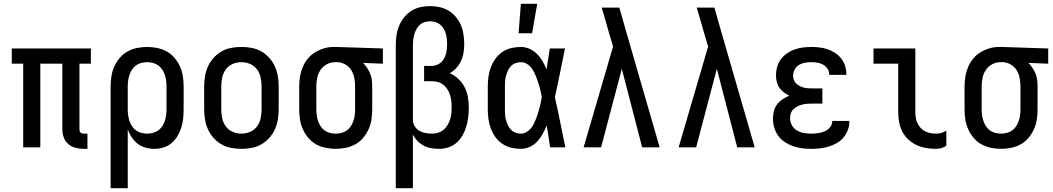

<svg xmlns="http://www.w3.org/2000/svg" viewBox="-20 -775 5540 1010"><path d="M440 8H420Q398 8 377 2.5Q356 -3 339.5 -17Q323 -31 315.5 -51.5Q308 -72 308 -94V-440H192V0H102V-440H42V-520H458V-440H398V-94Q398 -89 399 -85Q400 -81 403.5 -78Q407 -75 411 -73.5Q415 -72 420 -72H440Z M562 215V-320Q562 -347 566 -373.5Q570 -400 581 -424.5Q592 -449 609.5 -470Q627 -491 650.5 -504Q674 -517 700.5 -522.5Q727 -528 754 -528Q781 -528 807.5 -522.5Q834 -517 857.5 -504Q881 -491 898.5 -470Q916 -449 927 -424.5Q938 -400 942 -373.5Q946 -347 946 -320V-200Q946 -176 943.5 -151.5Q941 -127 933.5 -103.5Q926 -80 913.5 -59Q901 -38 882 -22Q863 -6 839.5 1Q816 8 791 8Q768 8 745 1.5Q722 -5 704 -19Q686 -33 673 -52.5Q660 -72 652 -94V215ZM754 -72Q769 -72 784.5 -76Q800 -80 812.5 -89Q825 -98 833.5 -111Q842 -124 847 -139Q852 -154 854 -169.5Q856 -185 856 -200V-320Q856 -335 854 -350.5Q852 -366 847 -381Q842 -396 833.5 -409Q825 -422 812.5 -431Q800 -440 784.5 -444Q769 -448 754 -448Q739 -448 723.5 -444Q708 -440 695.5 -431Q683 -422 674.5 -409Q666 -396 661 -381Q656 -366 654 -350.5Q652 -335 652 -320V-200Q652 -185 654 -169.5Q656 -154 661 -139Q666 -124 674.5 -111Q683 -98 695.5 -89Q708 -80 723.5 -76Q739 -72 754 -72Z M1250 8Q1223 8 1196 3Q1169 -2 1145.5 -15.5Q1122 -29 1103.5 -49.5Q1085 -70 1074 -94.5Q1063 -119 1058.5 -146Q1054 -173 1054 -200V-320Q1054 -347 1058.5 -374Q1063 -401 1074 -425.5Q1085 -450 1103.5 -470.5Q1122 -491 1145.5 -504.5Q1169 -518 1196 -523Q1223 -528 1250 -528Q1277 -528 1304 -523Q1331 -518 1354.5 -504.5Q1378 -491 1396.5 -470.5Q1415 -450 1426 -425.5Q1437 -401 1441.5 -374Q1446 -347 1446 -320V-200Q1446 -173 1441.5 -146Q1437 -119 1426 -94.5Q1415 -70 1396.5 -49.5Q1378 -29 1354.5 -15.5Q1331 -2 1304 3Q1277 8 1250 8ZM1250 -72Q1274 -72 1296 -81.5Q1318 -91 1332 -110Q1346 -129 1351 -152.5Q1356 -176 1356 -200V-320Q1356 -344 1351 -367.5Q1346 -391 1332 -410Q1318 -429 1296 -438.5Q1274 -448 1250 -448Q1226 -448 1204 -438.5Q1182 -429 1168 -410Q1154 -391 1149 -367.5Q1144 -344 1144 -320V-200Q1144 -176 1149 -152.5Q1154 -129 1168 -110Q1182 -91 1204 -81.5Q1226 -72 1250 -72Z M1746 8Q1719 8 1692.5 2.5Q1666 -3 1642.5 -16Q1619 -29 1601.5 -50Q1584 -71 1573 -95.5Q1562 -120 1558 -146.5Q1554 -173 1554 -200V-320Q1554 -346 1558 -371.5Q1562 -397 1572 -421Q1582 -445 1598.5 -465.5Q1615 -486 1637 -499.5Q1659 -513 1684 -520.5Q1709 -528 1735 -528H1750L1994 -520V-440L1890 -444Q1902 -432 1911.5 -417.5Q1921 -403 1927.5 -387Q1934 -371 1936 -354Q1938 -337 1938 -320V-200Q1938 -173 1934 -146.5Q1930 -120 1919 -95.5Q1908 -71 1890.5 -50Q1873 -29 1849.5 -16Q1826 -3 1799.5 2.5Q1773 8 1746 8ZM1746 -72Q1761 -72 1776.5 -76Q1792 -80 1804.5 -89Q1817 -98 1825.5 -111Q1834 -124 1839 -139Q1844 -154 1846 -169.5Q1848 -185 1848 -200V-320Q1848 -342 1844 -363.5Q1840 -385 1829 -404Q1818 -423 1799 -434.5Q1780 -446 1758 -448H1743Q1720 -448 1699.5 -437Q1679 -426 1666 -407Q1653 -388 1648.5 -365.5Q1644 -343 1644 -320V-200Q1644 -185 1646 -169.5Q1648 -154 1653 -139Q1658 -124 1666.5 -111Q1675 -98 1687.5 -89Q1700 -80 1715.5 -76Q1731 -72 1746 -72Z M2062 215V-535Q2062 -561 2065.5 -587Q2069 -613 2078.5 -637Q2088 -661 2104.5 -682Q2121 -703 2142.5 -717Q2164 -731 2190 -737Q2216 -743 2242 -743Q2267 -743 2292.5 -737.5Q2318 -732 2339.5 -719Q2361 -706 2377.5 -686.5Q2394 -667 2404 -643.5Q2414 -620 2418 -594.5Q2422 -569 2422 -544Q2422 -521 2418.5 -498.5Q2415 -476 2405.5 -455.5Q2396 -435 2381 -418Q2366 -401 2346 -390Q2371 -379 2391.5 -359.5Q2412 -340 2424.5 -315.5Q2437 -291 2441.5 -263.5Q2446 -236 2446 -209Q2446 -184 2443 -159Q2440 -134 2433 -110Q2426 -86 2413.5 -63.5Q2401 -41 2382 -24.5Q2363 -8 2339 0Q2315 8 2290 8Q2269 8 2248 4.5Q2227 1 2208.5 -9Q2190 -19 2175.5 -34Q2161 -49 2152 -68V215ZM2253 -72Q2269 -72 2285 -77Q2301 -82 2313.5 -92.5Q2326 -103 2334.5 -117.5Q2343 -132 2348 -147.5Q2353 -163 2354.5 -179.5Q2356 -196 2356 -213Q2356 -229 2354 -245Q2352 -261 2347 -276.5Q2342 -292 2333 -306Q2324 -320 2311 -330Q2298 -340 2282 -344Q2266 -348 2250 -348H2211V-428H2250Q2270 -428 2287.5 -438Q2305 -448 2315 -465.5Q2325 -483 2328.5 -502.5Q2332 -522 2332 -542Q2332 -556 2330.5 -570.5Q2329 -585 2325 -598.5Q2321 -612 2313.5 -624.5Q2306 -637 2295 -646Q2284 -655 2270 -659Q2256 -663 2242 -663Q2227 -663 2213 -658.5Q2199 -654 2188 -644Q2177 -634 2170 -620.5Q2163 -607 2159 -593Q2155 -579 2153.5 -564.5Q2152 -550 2152 -535V-139Q2154 -122 2163.5 -108Q2173 -94 2187.5 -86Q2202 -78 2219 -75Q2236 -72 2253 -72Z M2720 8Q2694 8 2669 2Q2644 -4 2622.5 -18.5Q2601 -33 2586 -54Q2571 -75 2562 -99Q2553 -123 2549.5 -148.5Q2546 -174 2546 -200V-320Q2546 -346 2549.5 -371.5Q2553 -397 2562 -421Q2571 -445 2586 -466Q2601 -487 2622.5 -501.5Q2644 -516 2669 -522Q2694 -528 2720 -528Q2744 -528 2766 -518Q2788 -508 2805 -491Q2822 -474 2834 -453Q2846 -432 2855 -410Q2859 -437 2863.5 -464.5Q2868 -492 2872 -520H2952Q2939 -456 2926 -391.5Q2913 -327 2899 -263Q2914 -198 2927 -132Q2940 -66 2954 0H2874Q2870 -29 2865 -57.5Q2860 -86 2856 -115Q2847 -93 2835 -71Q2823 -49 2806.5 -31Q2790 -13 2767 -2.5Q2744 8 2720 8ZM2720 -72Q2735 -72 2748 -79.5Q2761 -87 2771 -98Q2781 -109 2787.5 -122.5Q2794 -136 2799.5 -149.5Q2805 -163 2809.5 -177.5Q2814 -192 2817.5 -206Q2821 -220 2824.5 -234.5Q2828 -249 2830 -264Q2827 -282 2822.5 -301Q2818 -320 2812 -338Q2806 -356 2799 -374Q2792 -392 2782 -408.5Q2772 -425 2755.5 -436.5Q2739 -448 2720 -448Q2706 -448 2692 -443Q2678 -438 2668 -427.5Q2658 -417 2652 -404Q2646 -391 2642 -377Q2638 -363 2637 -348.5Q2636 -334 2636 -320V-200Q2636 -186 2637 -171.5Q2638 -157 2642 -143Q2646 -129 2652 -116Q2658 -103 2668 -92.5Q2678 -82 2692 -77Q2706 -72 2720 -72ZM2708 -600 2720 -755H2806L2779 -600Z M3050 0 3205 -530 3183 -604Q3174 -637 3164.5 -669.5Q3155 -702 3145 -735H3238L3269 -626L3450 0H3358L3251 -413L3142 0Z M3550 0 3705 -530 3683 -604Q3674 -637 3664.5 -669.5Q3655 -702 3645 -735H3738L3769 -626L3950 0H3858L3751 -413L3642 0Z M4247 8Q4223 8 4199 5Q4175 2 4152 -6Q4129 -14 4108.5 -27.5Q4088 -41 4074 -60.5Q4060 -80 4053 -103.5Q4046 -127 4046 -151Q4046 -171 4051 -190.5Q4056 -210 4068 -226Q4080 -242 4097 -253Q4114 -264 4132 -272Q4117 -279 4103 -289.5Q4089 -300 4079.5 -314Q4070 -328 4066 -345Q4062 -362 4062 -379Q4062 -401 4068 -423Q4074 -445 4087.5 -463Q4101 -481 4119.5 -494Q4138 -507 4159 -514.5Q4180 -522 4202.5 -525Q4225 -528 4247 -528Q4269 -528 4290.5 -525.5Q4312 -523 4333 -516Q4354 -509 4372.5 -497Q4391 -485 4404.5 -468Q4418 -451 4425 -430Q4432 -409 4432 -387V-381H4342V-384Q4342 -400 4332.5 -414Q4323 -428 4309 -435.5Q4295 -443 4279 -445.5Q4263 -448 4247 -448Q4230 -448 4213.5 -445Q4197 -442 4183 -433.5Q4169 -425 4160.5 -409.5Q4152 -394 4152 -378Q4152 -367 4155.5 -356Q4159 -345 4167 -337Q4175 -329 4185 -323.5Q4195 -318 4205.5 -315Q4216 -312 4227.5 -311Q4239 -310 4250 -310H4306V-230H4250Q4237 -230 4224 -229Q4211 -228 4198.5 -224.5Q4186 -221 4174.5 -215Q4163 -209 4153.5 -200Q4144 -191 4140 -178.5Q4136 -166 4136 -153Q4136 -133 4146 -115.5Q4156 -98 4172.5 -88.5Q4189 -79 4208.5 -75.5Q4228 -72 4247 -72Q4265 -72 4283 -74.5Q4301 -77 4317.5 -84Q4334 -91 4346 -105Q4358 -119 4358 -137V-139H4448V-135Q4448 -112 4439.5 -90Q4431 -68 4416 -50.5Q4401 -33 4380.5 -21.5Q4360 -10 4338 -3.5Q4316 3 4293 5.5Q4270 8 4247 8Z M4903 8Q4877 8 4851 3.5Q4825 -1 4801.5 -12Q4778 -23 4758.5 -41Q4739 -59 4727 -82Q4715 -105 4710 -131Q4705 -157 4705 -184V-440H4575V-520H4795V-184Q4795 -161 4801.5 -139.5Q4808 -118 4823 -102Q4838 -86 4859.5 -79Q4881 -72 4903 -72Q4918 -72 4932 -76Q4946 -80 4958 -88V-8Q4946 0 4932 4Q4918 8 4903 8Z M5246 8Q5219 8 5192.5 2.5Q5166 -3 5142.5 -16Q5119 -29 5101.5 -50Q5084 -71 5073 -95.5Q5062 -120 5058 -146.5Q5054 -173 5054 -200V-320Q5054 -346 5058 -371.5Q5062 -397 5072 -421Q5082 -445 5098.5 -465.5Q5115 -486 5137 -499.5Q5159 -513 5184 -520.5Q5209 -528 5235 -528H5250L5494 -520V-440L5390 -444Q5402 -432 5411.5 -417.5Q5421 -403 5427.5 -387Q5434 -371 5436 -354Q5438 -337 5438 -320V-200Q5438 -173 5434 -146.5Q5430 -120 5419 -95.5Q5408 -71 5390.5 -50Q5373 -29 5349.5 -16Q5326 -3 5299.5 2.5Q5273 8 5246 8ZM5246 -72Q5261 -72 5276.5 -76Q5292 -80 5304.5 -89Q5317 -98 5325.5 -111Q5334 -124 5339 -139Q5344 -154 5346 -169.5Q5348 -185 5348 -200V-320Q5348 -342 5344 -363.5Q5340 -385 5329 -404Q5318 -423 5299 -434.5Q5280 -446 5258 -448H5243Q5220 -448 5199.5 -437Q5179 -426 5166 -407Q5153 -388 5148.5 -365.5Q5144 -343 5144 -320V-200Q5144 -185 5146 -169.5Q5148 -154 5153 -139Q5158 -124 5166.5 -111Q5175 -98 5187.5 -89Q5200 -80 5215.5 -76Q5231 -72 5246 -72Z"/></svg>

Font: Iosevka Custom Medium
Style: Regular
Weight: 500
Monospace: yes
Designer: Belleve Invis
Foundry: Belleve Invis
Version: Version 32.5.0; ttfautohint (v1.8.4)